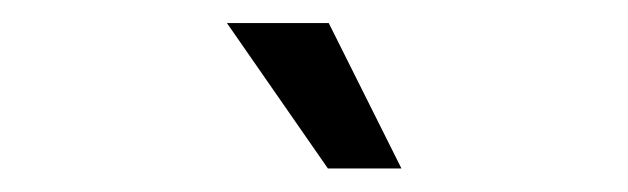

<svg xmlns="http://www.w3.org/2000/svg" viewBox="-20 -624 540 165"><path d="M261.8 -479.2 175 -604.2H262.5L325 -479.2Z"/></svg>

Font: co2trust
Style: Regular
Weight: 400
Designer: Kristian Moeller
Foundry: Dicotype
Version: Version 1.000